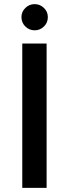

<svg xmlns="http://www.w3.org/2000/svg" viewBox="-20 -911 335 931"><path d="M88 -700H206V0H88ZM84 -828Q84 -854 103 -872.5Q122 -891 148 -891Q174 -891 193 -872.5Q212 -854 212 -828Q212 -801 193 -782.5Q174 -764 148 -764Q122 -764 103 -782.5Q84 -801 84 -828Z"/></svg>

Font: KoHo SemiBold
Style: Regular
Weight: 600
Designer: Cadson Demak & Katatrad Team
Foundry: Cadson Demak Co.,Ltd.
Version: Version 1.000; ttfautohint (v1.6)